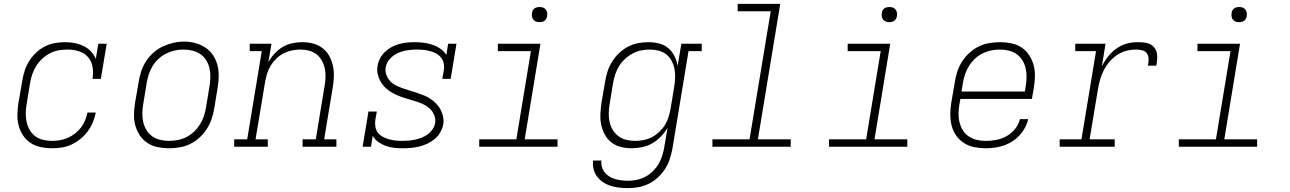

<svg xmlns="http://www.w3.org/2000/svg" viewBox="-20 -755 6640 988"><path d="M247 8Q218 8 189.5 2Q161 -4 137.5 -19.5Q114 -35 98.5 -58.5Q83 -82 76 -109Q69 -136 69.5 -166Q70 -196 75 -226L94 -336Q98 -362 106 -388Q114 -414 128.5 -438Q143 -462 163.5 -482Q184 -502 209 -515Q234 -528 261 -533Q288 -538 314 -538Q339 -538 363.5 -533.5Q388 -529 409.5 -518.5Q431 -508 447.5 -491Q464 -474 473 -452L486 -530H529L499 -349H456Q461 -379 456.5 -409Q452 -439 433.5 -460.5Q415 -482 386.5 -491Q358 -500 328 -500Q305 -500 282 -496Q259 -492 237.5 -481Q216 -470 198 -453.5Q180 -437 167 -416.5Q154 -396 146.5 -374Q139 -352 135 -329L117 -219Q113 -196 112.5 -172.5Q112 -149 117 -127Q122 -105 133 -86Q144 -67 161.5 -54Q179 -41 201.5 -35.5Q224 -30 247 -30Q268 -30 288.5 -33.5Q309 -37 328.5 -45.5Q348 -54 366 -68Q384 -82 397 -99Q410 -116 418 -136Q426 -156 430 -176H473Q468 -151 458 -126.5Q448 -102 432 -80Q416 -58 394.5 -40.5Q373 -23 348.5 -11.5Q324 0 298.5 4Q273 8 247 8Z M848 8Q819 8 790.5 2Q762 -4 738.5 -19.5Q715 -35 699.5 -58.5Q684 -82 676.5 -109Q669 -136 669.5 -166Q670 -196 675 -226L694 -336Q698 -363 707 -389.5Q716 -416 732 -440.5Q748 -465 770 -484.5Q792 -504 818 -516Q844 -528 871.5 -534.5Q899 -541 927 -541Q956 -541 984.5 -533.5Q1013 -526 1036.5 -510.5Q1060 -495 1075.5 -472Q1091 -449 1098.5 -421.5Q1106 -394 1105.5 -364Q1105 -334 1100 -304L1082 -194Q1077 -167 1068 -140.5Q1059 -114 1043 -89.5Q1027 -65 1005 -45.5Q983 -26 957 -13.5Q931 -1 903 3.5Q875 8 848 8ZM849 -30Q872 -30 895 -34.5Q918 -39 939 -49.5Q960 -60 978 -77Q996 -94 1008.5 -114Q1021 -134 1028.5 -156Q1036 -178 1040 -201L1058 -311Q1062 -334 1062.5 -358Q1063 -382 1058 -404Q1053 -426 1041 -445Q1029 -464 1011 -476.5Q993 -489 970 -494.5Q947 -500 923 -500Q901 -500 878.5 -495Q856 -490 835 -479.5Q814 -469 796 -452.5Q778 -436 765.5 -415.5Q753 -395 746 -373.5Q739 -352 735 -329L717 -219Q713 -196 712.5 -172.5Q712 -149 717 -127Q722 -105 733.5 -86Q745 -67 763 -54Q781 -41 803.5 -35.5Q826 -30 849 -30Z M1185 0V-38H1252L1327 -492H1265V-530H1377L1361 -435Q1374 -459 1393 -479.5Q1412 -500 1435 -513.5Q1458 -527 1484 -532.5Q1510 -538 1535 -538Q1564 -538 1591 -531Q1618 -524 1639.5 -507.5Q1661 -491 1674 -467.5Q1687 -444 1693 -417Q1699 -390 1698 -361.5Q1697 -333 1692 -304L1648 -38H1711V0H1537V-38H1605L1650 -311Q1654 -334 1655 -357Q1656 -380 1651.5 -401.5Q1647 -423 1636.5 -442.5Q1626 -462 1609.5 -475Q1593 -488 1571 -494Q1549 -500 1526 -500Q1504 -500 1482 -495.5Q1460 -491 1439.5 -480.5Q1419 -470 1402 -453.5Q1385 -437 1373 -417.5Q1361 -398 1354.5 -376.5Q1348 -355 1344 -333L1295 -38H1358V0Z M2053 8Q2030 8 2007.5 5.5Q1985 3 1964.5 -4.5Q1944 -12 1926.5 -24.5Q1909 -37 1898 -56L1889 0H1846L1876 -181H1919L1911 -136Q1909 -119 1912 -101.5Q1915 -84 1925 -71.5Q1935 -59 1950 -51Q1965 -43 1981 -38.5Q1997 -34 2014.5 -32Q2032 -30 2049 -30Q2066 -30 2083 -31.5Q2100 -33 2116.5 -36.5Q2133 -40 2149.5 -46.5Q2166 -53 2180.5 -63.5Q2195 -74 2205.5 -89Q2216 -104 2219 -121Q2222 -142 2215 -160.5Q2208 -179 2195 -192.5Q2182 -206 2165 -215Q2148 -224 2130 -230Q2112 -236 2093 -241.5Q2074 -247 2055.5 -253Q2037 -259 2019.5 -267Q2002 -275 1986 -285.5Q1970 -296 1957 -310Q1944 -324 1935.5 -340.5Q1927 -357 1923 -376.5Q1919 -396 1923 -416Q1926 -436 1936 -455Q1946 -474 1961.5 -488.5Q1977 -503 1995.5 -513Q2014 -523 2034 -528.5Q2054 -534 2073.5 -536Q2093 -538 2113 -538Q2137 -538 2160.5 -535Q2184 -532 2206 -524.5Q2228 -517 2246.5 -504Q2265 -491 2277 -472L2286 -530H2329L2299 -349H2256L2264 -394Q2267 -411 2263.5 -428Q2260 -445 2250 -458Q2240 -471 2225.5 -479Q2211 -487 2195 -491.5Q2179 -496 2161.5 -498Q2144 -500 2127 -500Q2127 -500 2126.5 -500Q2126 -500 2126 -500Q2102 -500 2077.5 -496.5Q2053 -493 2029.5 -483Q2006 -473 1987.5 -453.5Q1969 -434 1965 -409Q1961 -389 1968 -370.5Q1975 -352 1987.5 -338Q2000 -324 2017.5 -315.5Q2035 -307 2053 -300.5Q2071 -294 2090 -288.5Q2109 -283 2127 -277Q2145 -271 2163 -263.5Q2181 -256 2196.5 -245.5Q2212 -235 2225.5 -221Q2239 -207 2247.5 -190.5Q2256 -174 2260 -154.5Q2264 -135 2261 -115Q2257 -94 2245.5 -74Q2234 -54 2216.5 -39.5Q2199 -25 2178.5 -15.5Q2158 -6 2137 -1Q2116 4 2095 6Q2074 8 2053 8Z M2446 0V-38H2637L2712 -492H2542V-530H2761L2680 -38H2849V0ZM2756 -641Q2747 -641 2738.5 -644Q2730 -647 2724.5 -654Q2719 -661 2717.5 -670.5Q2716 -680 2718 -690Q2719 -696 2722 -702Q2725 -708 2731 -712Q2737 -716 2743.5 -717.5Q2750 -719 2756 -719Q2766 -719 2774.5 -716Q2783 -713 2788.5 -706Q2794 -699 2795.5 -689.5Q2797 -680 2795 -670Q2794 -664 2790.5 -658Q2787 -652 2781.5 -648Q2776 -644 2769.5 -642.5Q2763 -641 2756 -641Z M3212 213Q3189 213 3166.5 210.5Q3144 208 3123 201.5Q3102 195 3084 183Q3066 171 3053 154Q3040 137 3034.5 115Q3029 93 3032 71H3075Q3073 88 3077.5 104Q3082 120 3092 132.5Q3102 145 3116 153.5Q3130 162 3145.5 166.5Q3161 171 3178 173Q3195 175 3212 175Q3234 175 3256.5 170.5Q3279 166 3300 155Q3321 144 3338.5 127Q3356 110 3368 90Q3380 70 3387 48.5Q3394 27 3398 4L3415 -98Q3401 -73 3380.5 -52Q3360 -31 3335.5 -17Q3311 -3 3283.5 2.5Q3256 8 3229 8Q3229 8 3229 8Q3229 8 3229 8Q3201 8 3174 1Q3147 -6 3126 -22.5Q3105 -39 3092 -63Q3079 -87 3073.5 -113.5Q3068 -140 3069.5 -168.5Q3071 -197 3075 -226L3094 -336Q3098 -362 3106.5 -388Q3115 -414 3130 -438Q3145 -462 3166 -482Q3187 -502 3212 -515Q3237 -528 3263.5 -533Q3290 -538 3317 -538Q3346 -538 3372.5 -531Q3399 -524 3419 -507Q3439 -490 3451 -466Q3463 -442 3467 -416L3486 -530H3591V-492H3523L3440 11Q3435 37 3426.5 63.5Q3418 90 3402.5 114Q3387 138 3365.5 158Q3344 178 3318.5 190.5Q3293 203 3266 208Q3239 213 3212 213ZM3249 -30Q3270 -30 3292.5 -34.5Q3315 -39 3335 -49.5Q3355 -60 3372.5 -76.5Q3390 -93 3402 -112.5Q3414 -132 3420.5 -153.5Q3427 -175 3431 -197L3449 -307Q3453 -330 3454 -353.5Q3455 -377 3451 -399Q3447 -421 3436.5 -441Q3426 -461 3409.5 -474.5Q3393 -488 3370.5 -494Q3348 -500 3325 -500Q3302 -500 3279.5 -495.5Q3257 -491 3236 -480Q3215 -469 3197 -452.5Q3179 -436 3166.5 -416Q3154 -396 3146.5 -374Q3139 -352 3135 -329L3117 -219Q3113 -196 3112.5 -172.5Q3112 -149 3117 -127Q3122 -105 3133.5 -86Q3145 -67 3162.5 -54Q3180 -41 3202.5 -35.5Q3225 -30 3249 -30Z M3646 0V-38H3837L3946 -697H3776V-735H3995L3880 -38H4049V0Z M4246 0V-38H4437L4512 -492H4342V-530H4561L4480 -38H4649V0ZM4556 -641Q4547 -641 4538.5 -644Q4530 -647 4524.5 -654Q4519 -661 4517.5 -670.5Q4516 -680 4518 -690Q4519 -696 4522 -702Q4525 -708 4531 -712Q4537 -716 4543.5 -717.5Q4550 -719 4556 -719Q4566 -719 4574.5 -716Q4583 -713 4588.5 -706Q4594 -699 4595.5 -689.5Q4597 -680 4595 -670Q4594 -664 4590.5 -658Q4587 -652 4581.5 -648Q4576 -644 4569.5 -642.5Q4563 -641 4556 -641Z M5052 8Q5022 8 4993 2Q4964 -4 4940.5 -19Q4917 -34 4900.5 -57.5Q4884 -81 4877 -108.5Q4870 -136 4870 -166Q4870 -196 4875 -226L4894 -336Q4898 -363 4907 -389.5Q4916 -416 4932 -440.5Q4948 -465 4970 -484.5Q4992 -504 5018 -516.5Q5044 -529 5072 -533.5Q5100 -538 5127 -538Q5156 -538 5185 -532Q5214 -526 5237 -510.5Q5260 -495 5275.5 -471.5Q5291 -448 5298.5 -421Q5306 -394 5305.5 -364Q5305 -334 5300 -304L5290 -246H4922L4917 -219Q4913 -196 4912.5 -172Q4912 -148 4917.5 -126Q4923 -104 4934.5 -85Q4946 -66 4964.5 -53.5Q4983 -41 5005.5 -35.5Q5028 -30 5052 -30Q5079 -30 5106.5 -35Q5134 -40 5159 -54Q5184 -68 5203 -91Q5222 -114 5228 -142H5271Q5263 -107 5241 -76.5Q5219 -46 5187.5 -26.5Q5156 -7 5121 0.5Q5086 8 5052 8ZM5254 -284 5258 -311Q5262 -334 5262.5 -357.5Q5263 -381 5258 -403Q5253 -425 5241.5 -444Q5230 -463 5212 -476Q5194 -489 5171.5 -494.5Q5149 -500 5126 -500Q5103 -500 5080.5 -495.5Q5058 -491 5036.5 -480.5Q5015 -470 4997 -453Q4979 -436 4966.5 -416Q4954 -396 4946.5 -374Q4939 -352 4935 -329L4928 -284Z M5433 0V-38H5545L5620 -492H5513V-530H5669L5650 -413Q5663 -440 5681.5 -463.5Q5700 -487 5724 -504.5Q5748 -522 5776 -530Q5804 -538 5832 -538Q5849 -538 5865.5 -536.5Q5882 -535 5896 -528.5Q5910 -522 5920 -510Q5930 -498 5933 -482.5Q5936 -467 5934.5 -450Q5933 -433 5930 -417H5887Q5890 -433 5890.5 -449.5Q5891 -466 5882.5 -479Q5874 -492 5858.5 -496Q5843 -500 5826 -500Q5801 -500 5776 -493.5Q5751 -487 5729 -472.5Q5707 -458 5689.5 -437.5Q5672 -417 5660 -393.5Q5648 -370 5641 -345.5Q5634 -321 5630 -297L5587 -38H5716V0Z M6046 0V-38H6237L6312 -492H6142V-530H6361L6280 -38H6449V0ZM6356 -641Q6347 -641 6338.5 -644Q6330 -647 6324.5 -654Q6319 -661 6317.5 -670.5Q6316 -680 6318 -690Q6319 -696 6322 -702Q6325 -708 6331 -712Q6337 -716 6343.5 -717.5Q6350 -719 6356 -719Q6366 -719 6374.5 -716Q6383 -713 6388.5 -706Q6394 -699 6395.5 -689.5Q6397 -680 6395 -670Q6394 -664 6390.5 -658Q6387 -652 6381.5 -648Q6376 -644 6369.5 -642.5Q6363 -641 6356 -641Z"/></svg>

Font: Iosevka Slab XLtExObl
Style: Regular
Weight: 200
Width: 7
Italic angle: -9°
Monospace: yes
Designer: Belleve Invis
Foundry: Belleve Invis
Version: Version 11.1.1; ttfautohint (v1.8.3)